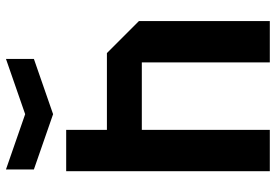

<svg xmlns="http://www.w3.org/2000/svg" viewBox="-164 -784 947 660"><g transform="rotate(-90 310.0 -453.5)"><path d="M52 0V-700H194V-560H458L568 -450V0H426V-440H194V0ZM438 -907V-811L248 -745L58 -811V-907L248 -841Z"/></g></svg>

Font: Tektur SemiBold
Style: Regular
Weight: 600
Designer: Adam Jagosz
Foundry: Adam Jagosz
Version: Version 1.005;gftools[0.9.30]